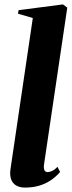

<svg xmlns="http://www.w3.org/2000/svg" viewBox="-20 -837 324 869"><path d="M178.5 -87.5Q178 -69.5 182.8 -63.8Q187.5 -58 195.5 -58Q204 -58 215.8 -63.2Q227.5 -68.5 240 -82L252 -58.5Q232.5 -36 208.2 -20Q184 -4 155.2 4Q126.5 12 93 12Q73 12 58 5Q43 -2 34.5 -16.5Q26 -31 26 -55Q26 -59.5 27 -67.2Q28 -75 29.5 -85.2Q31 -95.5 32.5 -105.5L128.5 -755.5L61.5 -775L64 -791L265 -817L284.5 -802.5Z"/></svg>

Font: Merriweather 144pt ExtraBold
Style: Italic
Weight: 800
Italic angle: -7.8°
Version: Version 2.101